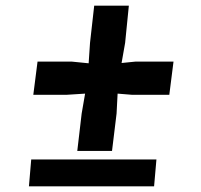

<svg xmlns="http://www.w3.org/2000/svg" viewBox="-20 -655 703 671"><path d="M371.5 -127.6H250.1L265.4 -258.2L277.4 -327.8L214.5 -323.8H96.4L111.2 -439.8H230L289.8 -433.8L294.6 -505.2L309.2 -635.1H430.3L417.3 -505.2L404.9 -434.8L454.3 -439.8H586.4L571.7 -323.8H440L391 -327.8L387.4 -258.2ZM518.5 -3.8H81.1L89.1 -97.8H526.7Z"/></svg>

Font: Merriweather Sans Variable Regular
Style: Italic
Weight: 300
Italic angle: -8°
Designer: Eben Sorkin
Foundry: Eben Sorkin
Version: Version 2.001